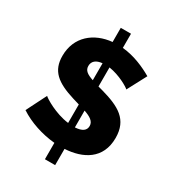

<svg xmlns="http://www.w3.org/2000/svg" viewBox="-219 -940 1079 1187"><g transform="rotate(30 320.5 -346.0)"><path d="M602 -209C602 -341 517 -386 381 -424C370 -427 360 -430 351 -432V-568C427 -557 501 -512 509 -502L581 -638C526 -670 448 -706 362 -714V-815H289V-714C163 -702 63 -622 63 -485C63 -378 124 -329 254 -289C270 -284 286 -279 301 -275V-143C205 -155 116 -211 105 -223L33 -80C104 -33 198 -2 289 6V123H362V7C488 0 602 -58 602 -209ZM233 -511C233 -545 257 -565 301 -569V-448C256 -463 233 -479 233 -511ZM351 -140V-260C397 -244 426 -226 426 -193C426 -161 402 -143 351 -140Z"/></g></svg>

Font: FIGSv2-sans-serif ExtraBold
Style: Regular
Weight: 800
Designer: Matt McInerney, Pablo Impallari, Rodrigo Fuenzalida,Mirko Velimirovic
Foundry: Matt McInerney, Pablo Impallari, Rodrigo Fuenzalida
Version: Version 4.021;hotconv 1.0.109;makeotfexe 2.5.65596